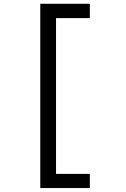

<svg xmlns="http://www.w3.org/2000/svg" viewBox="-20 -856 655 995"><path d="M445.6 118.5H188.7V-836.4H445.6V-762.1H270.3V45.1H445.6Z"/></svg>

Font: Fira Code Fixed
Style: Regular
Weight: 400
Monospace: yes
Designer: Carrois Corporate, Edenspiekermann AG, Nikita Prokopov
Foundry: Carrois Corporate, Edenspiekermann AG, Nikita Prokopov
Version: Version 5.002